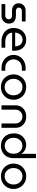

<svg xmlns="http://www.w3.org/2000/svg" viewBox="1620 -2390 782 4062"><g transform="rotate(90 2011.0 -359.0)"><path d="M66.2 0V-79.4H309.6Q334 -79.4 351.3 -89.8Q368.6 -100.2 377.9 -117.2Q387.2 -134.2 387.2 -152.8Q387.2 -171.2 378.9 -186.6Q370.6 -202 354.5 -211.7Q338.4 -221.4 315.2 -221.4H212Q163 -221.4 126.3 -237.7Q89.6 -254 69.3 -286.1Q49 -318.2 49 -364.2Q49 -403.2 68.1 -436.3Q87.2 -469.4 121.3 -489.7Q155.4 -510 199.4 -510H433.6V-430.6H208.4Q177.4 -430.6 159.1 -411.6Q140.8 -392.6 140.8 -367Q140.8 -342.2 159.2 -323.5Q177.6 -304.8 212 -304.8H310.4Q365 -304.8 402.6 -287.3Q440.2 -269.8 459.8 -236.8Q479.4 -203.8 479.4 -156Q479.4 -115.2 459 -79.5Q438.6 -43.8 403.2 -21.9Q367.8 0 321.4 0Z M858.6 0Q774.8 0 710.1 -31.5Q645.4 -63 608.7 -120.4Q572 -177.8 572 -255Q572 -331.2 603 -391.6Q634 -452 689.2 -487Q744.4 -522 817.2 -522Q896 -522 948.5 -488Q1001 -454 1027.2 -396.5Q1053.4 -339 1053.4 -267.8Q1053.4 -257.4 1052.6 -245.1Q1051.8 -232.8 1049.8 -224.2H670Q674.8 -176.8 700.7 -144.4Q726.6 -112 767.3 -95.7Q808 -79.4 856.6 -79.4H989.8V0ZM669.4 -288.6H960.4Q960 -308 955.8 -329.7Q951.6 -351.4 941.6 -371.8Q931.6 -392.2 915.2 -408.6Q898.8 -425 874.4 -435Q850 -445 816.6 -445Q782.4 -445 755.5 -431.4Q728.6 -417.8 710 -395.2Q691.4 -372.6 681.3 -344.8Q671.2 -317 669.4 -288.6Z M1417 0Q1338 0 1276 -34Q1214 -68 1178 -125.5Q1142 -183 1142 -255Q1142 -327 1178 -384.5Q1214 -442 1276 -476Q1338 -510 1417 -510H1477V-430.6H1413.8Q1363 -430.6 1322.7 -407.4Q1282.4 -384.2 1258.9 -344.3Q1235.4 -304.4 1235.4 -255Q1235.4 -205.6 1258.9 -165.7Q1282.4 -125.8 1322.7 -102.6Q1363 -79.4 1413.8 -79.4H1477V0Z M1822.2 12.4Q1744.4 12.4 1684 -23.1Q1623.6 -58.6 1588.8 -119.4Q1554 -180.2 1554 -255Q1554 -329.8 1588.8 -390.6Q1623.6 -451.4 1684 -486.9Q1744.4 -522.4 1822.2 -522.4Q1900 -522.4 1960.4 -486.9Q2020.8 -451.4 2055.6 -391Q2090.4 -330.7 2090.4 -254.8Q2090.4 -180 2055.6 -119.3Q2020.8 -58.6 1960.4 -23.1Q1900 12.4 1822.2 12.4ZM1822.2 -67Q1874.6 -67 1913.9 -92Q1953.2 -117 1975.1 -159.5Q1997 -202.1 1997 -254.9Q1997 -307.8 1975.1 -350.4Q1953.2 -393 1913.9 -418Q1874.6 -443 1822.2 -443Q1769.8 -443 1730.5 -418Q1691.2 -393 1669.3 -350.5Q1647.4 -307.9 1647.4 -255.1Q1647.4 -202.2 1669.3 -159.6Q1691.2 -117 1730.5 -92Q1769.8 -67 1822.2 -67Z M2208 0V-295.4Q2208 -363.2 2238.7 -414.2Q2269.4 -465.2 2323.4 -493.8Q2377.4 -522.4 2446.2 -522.4Q2516 -522.4 2569.5 -493.8Q2623 -465.2 2653.7 -414.2Q2684.4 -363.2 2684.4 -295.4V0H2592.2V-293.8Q2592.2 -339.6 2571.8 -373.1Q2551.4 -406.6 2517.9 -424.8Q2484.4 -443 2445.8 -443Q2407.6 -443 2374.3 -425Q2341 -407 2320.6 -373.5Q2300.2 -340 2300.2 -293.8V0Z M3064.6 12.4Q3007.4 12.4 2959.1 -6.5Q2910.8 -25.4 2875.8 -61.3Q2840.8 -97.2 2821.4 -147.7Q2802 -198.2 2802 -261Q2802 -341 2834.7 -399.3Q2867.4 -457.6 2923.7 -489.8Q2980 -522 3050.4 -522Q3089.2 -522 3124.5 -509Q3159.8 -496 3187.8 -472.8Q3215.8 -449.6 3232 -419H3233.8V-730H3326V-257.8Q3326 -173 3291.6 -112.3Q3257.2 -51.6 3198.4 -19.6Q3139.6 12.4 3064.6 12.4ZM3065 -67Q3112 -67 3150 -89.8Q3188 -112.6 3210.3 -154.6Q3232.6 -196.6 3232.6 -254.2Q3232.6 -312.2 3210.1 -354.4Q3187.6 -396.6 3149.6 -419.6Q3111.6 -442.6 3063.8 -442.6Q3017 -442.6 2978.7 -419Q2940.4 -395.4 2917.9 -353.2Q2895.4 -311 2895.4 -255Q2895.4 -197.4 2918.1 -155.2Q2940.8 -113 2979.5 -90Q3018.2 -67 3065 -67Z M3709.2 12.4Q3631.4 12.4 3571 -23.1Q3510.6 -58.6 3475.8 -119.4Q3441 -180.2 3441 -255Q3441 -329.8 3475.8 -390.6Q3510.6 -451.4 3571 -486.9Q3631.4 -522.4 3709.2 -522.4Q3787 -522.4 3847.4 -486.9Q3907.8 -451.4 3942.6 -391Q3977.4 -330.7 3977.4 -254.8Q3977.4 -180 3942.6 -119.3Q3907.8 -58.6 3847.4 -23.1Q3787 12.4 3709.2 12.4ZM3709.2 -67Q3761.6 -67 3800.9 -92Q3840.2 -117 3862.1 -159.5Q3884 -202.1 3884 -254.9Q3884 -307.8 3862.1 -350.4Q3840.2 -393 3800.9 -418Q3761.6 -443 3709.2 -443Q3656.8 -443 3617.5 -418Q3578.2 -393 3556.3 -350.5Q3534.4 -307.9 3534.4 -255.1Q3534.4 -202.2 3556.3 -159.6Q3578.2 -117 3617.5 -92Q3656.8 -67 3709.2 -67Z"/></g></svg>

Font: MuseoModerno Thin
Style: Regular
Weight: 100
Designer: Pablo Cosgaya, Héctor Gatti, Marcela Romero, and the Authors of The MuseoModerno Project.
Foundry: Omnibus-Type Team
Version: Version 1.003